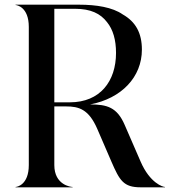

<svg xmlns="http://www.w3.org/2000/svg" viewBox="-20 -800 724 820"><path d="M46.5 0H290V-1.5C283 -1.5 212 -9.5 212 -95V-345.5H262.5C316 -345.5 358.5 -334 395 -250.5L455.5 -110.5C491 -28.5 507.5 0 581 0H684.5V-1.5C676 -1.5 620.5 -17.5 580.5 -110L512.5 -266.5C480 -342 437 -354 365 -354C499 -379.5 586 -471 586 -588C586 -659 559.5 -707 504 -738.5C460.5 -769 391 -780 318.5 -780H46.5V-778.5C51.5 -778.5 103 -770.5 103 -685V-95C103 -9.5 51.5 -1.5 46.5 -1.5ZM278.5 -363H212V-762.5H300C367.5 -762.5 409 -742 437 -705.5C463 -673.5 475.5 -629.5 475.5 -574C475.5 -453 407.5 -363 278.5 -363Z"/></svg>

Font: Beautique Display Thin
Style: Bold
Weight: 500
Designer: Nhat-Quang Ngo
Version: Version 1.100;Glyphs 3.2.3 (3260)